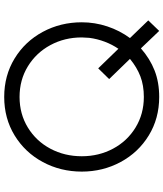

<svg xmlns="http://www.w3.org/2000/svg" viewBox="48 -817 777 913"><g transform="rotate(-90 436.5 -360.5)"><path d="M713 -324Q715 -348 715 -360Q715 -442 678.5 -509.5Q642 -577 577.5 -616.5Q513 -656 432 -656Q351 -656 286.5 -616.5Q222 -577 186 -509.5Q150 -442 150 -360Q150 -279 186 -211.5Q222 -144 286.5 -104.5Q351 -65 432 -65Q487 -65 530 -81.5Q573 -98 613 -131L517 -230L568 -282L661 -186Q681 -215 694.5 -250.5Q708 -286 713 -324ZM746 8 663 -79Q614 -36 558 -14Q502 8 432 8Q330 8 249 -41.5Q168 -91 122.5 -175.5Q77 -260 77 -360Q77 -461 122.5 -545.5Q168 -630 249 -679.5Q330 -729 432 -729Q534 -729 615 -679.5Q696 -630 741.5 -545.5Q787 -461 787 -360Q787 -298 767.5 -239Q748 -180 712 -131L796 -44Z"/></g></svg>

Font: SUIT Variable
Style: Regular
Weight: 400
Designer: Sunn Youn; Korean Glyphs from Source Han Sans (Sandoll Communications; Soo-young Jang, Joo-yeon Kang)
Foundry: Sunn
Version: Version 1.150;FEAKit 1.0